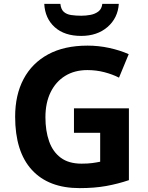

<svg xmlns="http://www.w3.org/2000/svg" viewBox="-20 -959 764 989"><path d="M361 -401H644V-31Q588 -12 527.5 -1Q467 10 390 10Q230 10 144 -84Q58 -178 58 -358Q58 -470 101.5 -552Q145 -634 228 -679Q311 -724 431 -724Q488 -724 543 -712Q598 -700 643 -680L593 -559Q560 -576 518 -587Q476 -598 430 -598Q364 -598 315.5 -568Q267 -538 240.5 -483.5Q214 -429 214 -355Q214 -285 233 -231Q252 -177 293 -146.5Q334 -116 400 -116Q432 -116 454.5 -119Q477 -122 496 -126V-275H361ZM592 -939Q587 -866 534 -820Q481 -774 398 -774Q312 -774 262 -819Q212 -864 208 -939H291Q294 -911 308.5 -898Q323 -885 347 -881.5Q371 -878 399 -878Q423 -878 446.5 -882.5Q470 -887 487 -900Q504 -913 507 -939Z"/></svg>

Font: Noto Sans Gujarati UI
Style: Bold
Weight: 700
Designer: Jelle Bosma - Monotype Design Team, Universal Thirst
Foundry: Monotype Imaging Inc.
Version: Version 2.106; ttfautohint (v1.8.4.7-5d5b)